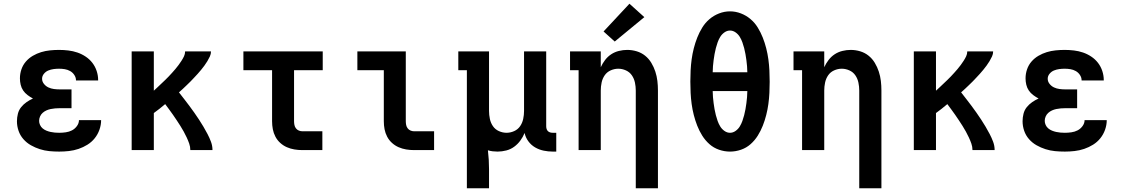

<svg xmlns="http://www.w3.org/2000/svg" viewBox="-20 -806 6040 1031"><path d="M298 8Q271 8 245 5.5Q219 3 194 -5Q169 -13 146 -26Q123 -39 105.5 -59Q88 -79 79.5 -104Q71 -129 71 -155Q71 -175 76 -195Q81 -215 93.5 -230.5Q106 -246 122.5 -257.5Q139 -269 157 -277Q142 -285 128 -295.5Q114 -306 104.5 -320Q95 -334 91 -351Q87 -368 87 -385Q87 -410 95 -433.5Q103 -457 119 -475.5Q135 -494 156.5 -506.5Q178 -519 201 -526Q224 -533 248.5 -535.5Q273 -538 297 -538Q322 -538 347 -535Q372 -532 395.5 -524Q419 -516 440 -502Q461 -488 476 -468.5Q491 -449 499 -425Q507 -401 507 -376Q507 -376 507 -375.5Q507 -375 507 -374H388Q388 -375 388 -375Q388 -375 388 -375Q388 -390 379 -403.5Q370 -417 356.5 -424.5Q343 -432 328 -434.5Q313 -437 297 -437Q282 -437 267.5 -435Q253 -433 239.5 -427.5Q226 -422 216 -410Q206 -398 206 -383Q206 -368 216 -355.5Q226 -343 240 -336.5Q254 -330 269.5 -328Q285 -326 300 -326H364V-225H300Q288 -225 276 -224Q264 -223 252 -220.5Q240 -218 229 -213Q218 -208 209 -200Q200 -192 195 -180.5Q190 -169 190 -157Q190 -146 195 -135Q200 -124 209 -116.5Q218 -109 229 -104.5Q240 -100 251.5 -97.5Q263 -95 274.5 -94Q286 -93 298 -93Q315 -93 333 -95.5Q351 -98 366.5 -106Q382 -114 393 -129Q404 -144 404 -161H523Q523 -135 514 -109.5Q505 -84 488.5 -63.5Q472 -43 449.5 -29Q427 -15 402 -6.5Q377 2 350.5 5Q324 8 298 8Z M687 0V-530H806V-319Q816 -328 826 -337.5Q836 -347 846 -356.5Q856 -366 866 -375.5Q876 -385 885.5 -395Q895 -405 904 -415Q913 -425 922 -435.5Q931 -446 939 -457Q947 -468 954.5 -479.5Q962 -491 968 -503.5Q974 -516 974 -530H1113Q1113 -516 1107 -503Q1101 -490 1093.5 -477.5Q1086 -465 1077.5 -453.5Q1069 -442 1060 -431Q1051 -420 1041.5 -409.5Q1032 -399 1022.5 -389Q1013 -379 1003 -368.5Q993 -358 982.5 -348.5Q972 -339 962 -329Q952 -319 941 -310Q955 -292 969 -274Q983 -256 996.5 -238Q1010 -220 1023 -201.5Q1036 -183 1048.5 -164Q1061 -145 1072.5 -125.5Q1084 -106 1094.5 -86Q1105 -66 1113 -44.5Q1121 -23 1121 0H1002Q1002 -18 996 -35Q990 -52 982.5 -68Q975 -84 966.5 -99.5Q958 -115 948.5 -130Q939 -145 929 -160Q919 -175 909 -189.5Q899 -204 888.5 -218Q878 -232 867 -247Q852 -234 836.5 -222Q821 -210 806 -199V0Z M1604 0Q1582 0 1561 -3.5Q1540 -7 1520.5 -15.5Q1501 -24 1485 -38.5Q1469 -53 1459 -72Q1449 -91 1445 -112Q1441 -133 1441 -155V-429H1287V-530H1713V-429H1559V-155Q1559 -145 1561 -135Q1563 -125 1569 -117Q1575 -109 1584.5 -105Q1594 -101 1604 -101H1711V0Z M2204 0Q2182 0 2161 -3.5Q2140 -7 2120.5 -15.5Q2101 -24 2085 -38.5Q2069 -53 2059 -72Q2049 -91 2045 -112Q2041 -133 2041 -155V-429H1899V-530H2159V-155Q2159 -145 2161 -135Q2163 -125 2169 -117Q2175 -109 2184.5 -105Q2194 -101 2204 -101H2311V0Z M2487 205V-429H2441V-530H2606V-210Q2606 -189 2610.5 -167.5Q2615 -146 2627 -128.5Q2639 -111 2659 -102Q2679 -93 2700 -93Q2721 -93 2741 -102Q2761 -111 2773 -128.5Q2785 -146 2789.5 -167.5Q2794 -189 2794 -210V-530H2913V-128Q2913 -121 2915 -114Q2917 -107 2922 -102Q2927 -97 2934 -95Q2941 -93 2948 -93H2967V8H2948Q2924 8 2899.5 3Q2875 -2 2853.5 -14.5Q2832 -27 2817 -47.5Q2802 -68 2797 -92Q2788 -70 2774 -51Q2760 -32 2741 -18Q2722 -4 2698.5 2Q2675 8 2652 8Q2639 8 2626 6.5Q2613 5 2600 1Q2603 26 2604.5 51.5Q2606 77 2606 102V205Z M3394 205V-320Q3394 -341 3389.5 -362.5Q3385 -384 3373 -401.5Q3361 -419 3341 -428Q3321 -437 3300 -437Q3279 -437 3259 -428Q3239 -419 3227 -401.5Q3215 -384 3210.5 -362.5Q3206 -341 3206 -320V0H3087V-429H3041V-530H3206V-445Q3215 -465 3229 -483.5Q3243 -502 3262 -514.5Q3281 -527 3303.5 -532.5Q3326 -538 3348 -538Q3374 -538 3399 -530.5Q3424 -523 3444 -507Q3464 -491 3477.5 -468.5Q3491 -446 3499 -421.5Q3507 -397 3510 -371.5Q3513 -346 3513 -320V205ZM3281 -583 3221 -637 3360 -786 3440 -714Z M3900 8Q3870 8 3841 -2Q3812 -12 3789.5 -32Q3767 -52 3751 -77.5Q3735 -103 3724 -131Q3713 -159 3705.5 -188.5Q3698 -218 3694 -247.5Q3690 -277 3688.5 -307Q3687 -337 3687 -368Q3687 -398 3688.5 -428Q3690 -458 3694 -487.5Q3698 -517 3705.5 -546.5Q3713 -576 3724 -604Q3735 -632 3751 -658Q3767 -684 3790 -703.5Q3813 -723 3841.5 -734Q3870 -745 3900 -745Q3930 -745 3958.5 -734Q3987 -723 4010 -703.5Q4033 -684 4049 -658Q4065 -632 4076 -604Q4087 -576 4094.5 -546.5Q4102 -517 4106 -487.5Q4110 -458 4111.5 -428Q4113 -398 4113 -367Q4113 -337 4111.5 -307Q4110 -277 4106 -247.5Q4102 -218 4094.5 -188.5Q4087 -159 4076 -131Q4065 -103 4049 -77.5Q4033 -52 4010.5 -32Q3988 -12 3959 -2Q3930 8 3900 8ZM3807 -418H3993Q3993 -434 3991.5 -450.5Q3990 -467 3988 -483Q3986 -499 3983 -515.5Q3980 -532 3976 -547.5Q3972 -563 3966.5 -578.5Q3961 -594 3952.5 -608Q3944 -622 3930 -632Q3916 -642 3900 -642Q3884 -642 3870 -632Q3856 -622 3847.5 -608Q3839 -594 3833.5 -578.5Q3828 -563 3824 -547.5Q3820 -532 3817 -515.5Q3814 -499 3812 -483Q3810 -467 3808.5 -450.5Q3807 -434 3807 -418ZM3900 -93Q3916 -93 3930 -103Q3944 -113 3952.5 -127Q3961 -141 3966.5 -156.5Q3972 -172 3976 -187.5Q3980 -203 3983 -219.5Q3986 -236 3988 -252Q3990 -268 3991.5 -284.5Q3993 -301 3993 -317H3807Q3807 -301 3808.5 -284.5Q3810 -268 3812 -252Q3814 -236 3817 -219.5Q3820 -203 3824 -187.5Q3828 -172 3833.5 -156.5Q3839 -141 3847.5 -127Q3856 -113 3870 -103Q3884 -93 3900 -93Z M4594 205V-320Q4594 -341 4589.5 -362.5Q4585 -384 4573 -401.5Q4561 -419 4541 -428Q4521 -437 4500 -437Q4479 -437 4459 -428Q4439 -419 4427 -401.5Q4415 -384 4410.5 -362.5Q4406 -341 4406 -320V0H4287V-429H4241V-530H4406V-445Q4415 -465 4429 -483.5Q4443 -502 4462 -514.5Q4481 -527 4503.5 -532.5Q4526 -538 4548 -538Q4574 -538 4599 -530.5Q4624 -523 4644 -507Q4664 -491 4677.5 -468.5Q4691 -446 4699 -421.5Q4707 -397 4710 -371.5Q4713 -346 4713 -320V205Z M4887 0V-530H5006V-319Q5016 -328 5026 -337.5Q5036 -347 5046 -356.5Q5056 -366 5066 -375.5Q5076 -385 5085.5 -395Q5095 -405 5104 -415Q5113 -425 5122 -435.5Q5131 -446 5139 -457Q5147 -468 5154.5 -479.5Q5162 -491 5168 -503.5Q5174 -516 5174 -530H5313Q5313 -516 5307 -503Q5301 -490 5293.5 -477.5Q5286 -465 5277.5 -453.5Q5269 -442 5260 -431Q5251 -420 5241.5 -409.5Q5232 -399 5222.5 -389Q5213 -379 5203 -368.5Q5193 -358 5182.5 -348.5Q5172 -339 5162 -329Q5152 -319 5141 -310Q5155 -292 5169 -274Q5183 -256 5196.5 -238Q5210 -220 5223 -201.5Q5236 -183 5248.5 -164Q5261 -145 5272.5 -125.5Q5284 -106 5294.5 -86Q5305 -66 5313 -44.5Q5321 -23 5321 0H5202Q5202 -18 5196 -35Q5190 -52 5182.5 -68Q5175 -84 5166.5 -99.5Q5158 -115 5148.5 -130Q5139 -145 5129 -160Q5119 -175 5109 -189.5Q5099 -204 5088.5 -218Q5078 -232 5067 -247Q5052 -234 5036.5 -222Q5021 -210 5006 -199V0Z M5698 8Q5671 8 5645 5.5Q5619 3 5594 -5Q5569 -13 5546 -26Q5523 -39 5505.5 -59Q5488 -79 5479.5 -104Q5471 -129 5471 -155Q5471 -175 5476 -195Q5481 -215 5493.5 -230.5Q5506 -246 5522.5 -257.5Q5539 -269 5557 -277Q5542 -285 5528 -295.5Q5514 -306 5504.5 -320Q5495 -334 5491 -351Q5487 -368 5487 -385Q5487 -410 5495 -433.5Q5503 -457 5519 -475.5Q5535 -494 5556.5 -506.5Q5578 -519 5601 -526Q5624 -533 5648.5 -535.5Q5673 -538 5697 -538Q5722 -538 5747 -535Q5772 -532 5795.5 -524Q5819 -516 5840 -502Q5861 -488 5876 -468.5Q5891 -449 5899 -425Q5907 -401 5907 -376Q5907 -376 5907 -375.5Q5907 -375 5907 -374H5788Q5788 -375 5788 -375Q5788 -375 5788 -375Q5788 -390 5779 -403.5Q5770 -417 5756.5 -424.5Q5743 -432 5728 -434.5Q5713 -437 5697 -437Q5682 -437 5667.5 -435Q5653 -433 5639.5 -427.5Q5626 -422 5616 -410Q5606 -398 5606 -383Q5606 -368 5616 -355.5Q5626 -343 5640 -336.5Q5654 -330 5669.5 -328Q5685 -326 5700 -326H5764V-225H5700Q5688 -225 5676 -224Q5664 -223 5652 -220.5Q5640 -218 5629 -213Q5618 -208 5609 -200Q5600 -192 5595 -180.5Q5590 -169 5590 -157Q5590 -146 5595 -135Q5600 -124 5609 -116.5Q5618 -109 5629 -104.5Q5640 -100 5651.5 -97.5Q5663 -95 5674.5 -94Q5686 -93 5698 -93Q5715 -93 5733 -95.5Q5751 -98 5766.5 -106Q5782 -114 5793 -129Q5804 -144 5804 -161H5923Q5923 -135 5914 -109.5Q5905 -84 5888.5 -63.5Q5872 -43 5849.5 -29Q5827 -15 5802 -6.5Q5777 2 5750.5 5Q5724 8 5698 8Z"/></svg>

Font: Iosevka Curly Slab Extended
Style: Bold
Weight: 700
Width: 7
Monospace: yes
Designer: Belleve Invis
Foundry: Belleve Invis
Version: Version 11.1.0; ttfautohint (v1.8.3)